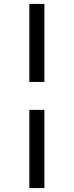

<svg xmlns="http://www.w3.org/2000/svg" viewBox="-20 -760 376 982"><path d="M130 202V-198H207V202ZM130 -341V-740H207V-341Z"/></svg>

Font: Lexend Exa Light
Style: Regular
Weight: 300
Designer: Bonnie Shaver-Troup, Thomas Jockin
Foundry: Lexend
Version: Version 1.007